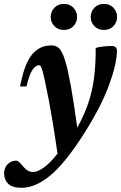

<svg xmlns="http://www.w3.org/2000/svg" viewBox="-82 -672 604 958"><path d="M50.5 -240.5H18Q39 -350.5 76.2 -398Q113.5 -445.5 175 -445.5Q200 -445.5 215.2 -428.5Q230.5 -411.5 244 -366Q257 -323 271.5 -243.2Q286 -163.5 303.5 -35.5Q338 -97 358.5 -157.5Q379 -218 387.5 -285Q396 -352 395.5 -433Q411 -437.5 433.2 -440Q455.5 -442.5 474.5 -442.5Q501.5 -442.5 501.5 -418.5Q501.5 -354.5 461.2 -245.2Q421 -136 331 4.5Q240.5 145 167.2 205Q94 265 25.5 265Q-20.5 265 -41 244.8Q-61.5 224.5 -61.5 192.5Q-61.5 164.5 -43.5 147Q-25.5 129.5 -1 129.5Q4.5 129.5 11.8 135.2Q19 141 32 157Q45.5 173 58 179.8Q70.5 186.5 82 186.5Q105.5 186.5 138.2 162.8Q171 139 205 94Q192 4.5 181.2 -60.2Q170.5 -125 161.5 -172.8Q152.5 -220.5 144 -258.5Q135.5 -299 130.2 -317.8Q125 -336.5 121.2 -341.5Q117.5 -346.5 112.5 -346.5Q96.5 -346.5 80.2 -323.8Q64 -301 50.5 -240.5ZM236.5 -522.5Q208 -522.5 189.5 -541.5Q171 -560.5 171 -587Q171 -614.5 189.5 -633.5Q208 -652.5 236.5 -652.5Q266 -652.5 284.2 -633.5Q302.5 -614.5 302.5 -587Q302.5 -560.5 284.2 -541.5Q266 -522.5 236.5 -522.5ZM436.5 -522.5Q407.5 -522.5 389 -541.5Q370.5 -560.5 370.5 -587Q370.5 -614.5 389 -633.5Q407.5 -652.5 436.5 -652.5Q465.5 -652.5 483.8 -633.5Q502 -614.5 502 -587Q502 -560.5 483.8 -541.5Q465.5 -522.5 436.5 -522.5Z"/></svg>

Font: Newsreader Text
Style: Bold Italic
Weight: 700
Italic angle: -17°
Designer: Hugues Gentile
Foundry: Production Type
Version: Version 1.001